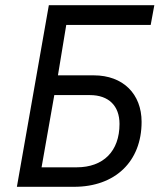

<svg xmlns="http://www.w3.org/2000/svg" viewBox="-20 -720 620 739"><path d="M45 -1H265C423 -1 525 -98 525 -251C525 -358 454 -430 341 -430H203L235 -624H560L574 -700H168ZM140 -76 189 -354H326C399 -354 440 -312 440 -243C440 -138 378 -76 275 -76Z"/></svg>

Font: Fixel Text 20240404
Style: Italic
Weight: 400
Width: 4
Italic angle: -10°
Designer: AlfaBravo + MacPaw
Foundry: Kyrylo Tkachov, Marchela Mozhyna, Serhii Makarenko, Maria Weinstein, Zakhar Kryvoshyya
Version: Version 1.211;Glyphs 3.2 (3225)